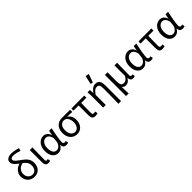

<svg xmlns="http://www.w3.org/2000/svg" viewBox="370 -2430 4270 4270"><g transform="rotate(-45 2504.5 -295.5)"><path d="M269 12Q227 12 188 -3Q149 -18 119 -46.5Q89 -75 70.5 -116Q52 -157 52 -209Q52 -253 66.5 -289.5Q81 -326 106 -354.5Q131 -383 165.5 -403.5Q200 -424 239 -436Q213 -455 188.5 -474.5Q164 -494 145.5 -515.5Q127 -537 116 -561.5Q105 -586 105 -615Q105 -637 114.5 -656.5Q124 -676 143.5 -691Q163 -706 193 -715Q223 -724 264 -724Q353 -724 473 -685L453 -619Q390 -642 344 -651Q298 -660 263 -660Q221 -660 202 -645Q183 -630 183 -610Q183 -590 194.5 -572.5Q206 -555 226 -537Q246 -519 272.5 -500.5Q299 -482 329 -460Q360 -437 388 -413Q416 -389 437.5 -360.5Q459 -332 471.5 -297.5Q484 -263 484 -219Q484 -167 469.5 -124.5Q455 -82 427.5 -51.5Q400 -21 360 -4.5Q320 12 269 12ZM270 -56Q336 -56 369.5 -100.5Q403 -145 403 -218Q403 -248 394.5 -273.5Q386 -299 371.5 -320Q357 -341 337.5 -359.5Q318 -378 296 -395Q219 -378 175.5 -330Q132 -282 132 -211Q132 -175 143.5 -146.5Q155 -118 174 -98Q193 -78 218 -67Q243 -56 270 -56Z M706 12Q655 12 634 -17.5Q613 -47 613 -101V-486H696Q694 -387 692 -285Q690 -183 690 -95Q690 -56 724 -56Q736 -56 754 -62L765 0Q754 5 740 8.5Q726 12 706 12Z M1020 12Q978 12 944 -4Q910 -20 885 -51.5Q860 -83 846.5 -128.5Q833 -174 833 -234Q833 -297 850.5 -346Q868 -395 897.5 -428.5Q927 -462 965.5 -480Q1004 -498 1046 -498Q1091 -498 1133 -469Q1175 -440 1196 -371H1198L1219 -486H1300Q1290 -438 1279.5 -385.5Q1269 -333 1260 -282Q1251 -231 1245 -185.5Q1239 -140 1239 -107Q1239 -82 1253 -69Q1267 -56 1287 -56Q1295 -56 1304 -58.5Q1313 -61 1321 -64L1333 -1Q1322 4 1307 8Q1292 12 1270 12Q1226 12 1200 -12Q1174 -36 1174 -87H1171Q1115 12 1020 12ZM1037 -57Q1061 -57 1084 -69Q1107 -81 1125 -101.5Q1143 -122 1155 -149.5Q1167 -177 1169 -208L1177 -299Q1167 -339 1153 -364Q1139 -389 1123 -403.5Q1107 -418 1089.5 -423.5Q1072 -429 1055 -429Q1029 -429 1004 -416.5Q979 -404 960 -380Q941 -356 929.5 -319.5Q918 -283 918 -235Q918 -150 949 -103.5Q980 -57 1037 -57Z M1611 12Q1567 12 1527.5 -4.5Q1488 -21 1458 -52.5Q1428 -84 1410.5 -131Q1393 -178 1393 -238Q1393 -302 1411.5 -348.5Q1430 -395 1461 -425.5Q1492 -456 1532 -471Q1572 -486 1615 -486H1881V-416Q1839 -419 1804 -421Q1769 -423 1727 -424V-420Q1772 -394 1797.5 -345Q1823 -296 1823 -227Q1823 -170 1806.5 -126Q1790 -82 1761.5 -51Q1733 -20 1694.5 -4Q1656 12 1611 12ZM1612 -56Q1640 -56 1664.5 -68.5Q1689 -81 1706 -104Q1723 -127 1733 -160Q1743 -193 1743 -234Q1743 -270 1734.5 -303.5Q1726 -337 1709.5 -362.5Q1693 -388 1668.5 -403Q1644 -418 1613 -418Q1555 -418 1516.5 -373.5Q1478 -329 1478 -238Q1478 -196 1488 -162.5Q1498 -129 1516 -105Q1534 -81 1558.5 -68.5Q1583 -56 1612 -56Z M2181 12Q2125 12 2103.5 -19Q2082 -50 2082 -110V-419H1919V-481L1989 -486H2327V-419H2163Q2161 -337 2160 -257.5Q2159 -178 2159 -104Q2159 -78 2169.5 -67Q2180 -56 2200 -56Q2211 -56 2223 -58.5Q2235 -61 2247 -64L2259 -1Q2245 4 2224.5 8Q2204 12 2181 12Z M2735 179Q2738 59 2739.5 -66Q2741 -191 2741 -297Q2741 -366 2723 -396.5Q2705 -427 2662 -427Q2642 -427 2624.5 -421.5Q2607 -416 2590 -403Q2573 -390 2555.5 -369.5Q2538 -349 2517 -318V0H2435V-353Q2435 -382 2434 -415Q2433 -448 2428 -486H2503L2510 -385H2513Q2551 -442 2591.5 -470Q2632 -498 2686 -498Q2757 -498 2787.5 -450Q2818 -402 2818 -308V179ZM2610 -569 2653 -770 2738 -755 2667 -558Z M2976 179V-486H3058V-189Q3058 -124 3078.5 -91.5Q3099 -59 3147 -59Q3163 -59 3179 -62.5Q3195 -66 3211 -76.5Q3227 -87 3243 -105.5Q3259 -124 3276 -154V-486H3359Q3357 -387 3355 -285Q3353 -183 3353 -95Q3353 -75 3363 -65.5Q3373 -56 3389 -56Q3401 -56 3418 -62L3429 0Q3418 5 3404.5 8.5Q3391 12 3371 12Q3329 12 3308.5 -10.5Q3288 -33 3283 -82H3281Q3255 -35 3220.5 -12.5Q3186 10 3146 10Q3117 10 3093 1Q3069 -8 3052 -37Q3052 -1 3052.5 26.5Q3053 54 3054 78Q3055 102 3056 126Q3057 150 3059 179Z M3683 12Q3641 12 3607 -4Q3573 -20 3548 -51.5Q3523 -83 3509.5 -128.5Q3496 -174 3496 -234Q3496 -297 3513.5 -346Q3531 -395 3560.5 -428.5Q3590 -462 3628.5 -480Q3667 -498 3709 -498Q3754 -498 3796 -469Q3838 -440 3859 -371H3861L3882 -486H3963Q3953 -438 3942.5 -385.5Q3932 -333 3923 -282Q3914 -231 3908 -185.5Q3902 -140 3902 -107Q3902 -82 3916 -69Q3930 -56 3950 -56Q3958 -56 3967 -58.5Q3976 -61 3984 -64L3996 -1Q3985 4 3970 8Q3955 12 3933 12Q3889 12 3863 -12Q3837 -36 3837 -87H3834Q3778 12 3683 12ZM3700 -57Q3724 -57 3747 -69Q3770 -81 3788 -101.5Q3806 -122 3818 -149.5Q3830 -177 3832 -208L3840 -299Q3830 -339 3816 -364Q3802 -389 3786 -403.5Q3770 -418 3752.5 -423.5Q3735 -429 3718 -429Q3692 -429 3667 -416.5Q3642 -404 3623 -380Q3604 -356 3592.5 -319.5Q3581 -283 3581 -235Q3581 -150 3612 -103.5Q3643 -57 3700 -57Z M4291 12Q4235 12 4213.5 -19Q4192 -50 4192 -110V-419H4029V-481L4099 -486H4437V-419H4273Q4271 -337 4270 -257.5Q4269 -178 4269 -104Q4269 -78 4279.5 -67Q4290 -56 4310 -56Q4321 -56 4333 -58.5Q4345 -61 4357 -64L4369 -1Q4355 4 4334.5 8Q4314 12 4291 12Z M4682 12Q4640 12 4606 -4Q4572 -20 4547 -51.5Q4522 -83 4508.5 -128.5Q4495 -174 4495 -234Q4495 -297 4512.5 -346Q4530 -395 4559.5 -428.5Q4589 -462 4627.5 -480Q4666 -498 4708 -498Q4753 -498 4795 -469Q4837 -440 4858 -371H4860L4881 -486H4962Q4952 -438 4941.5 -385.5Q4931 -333 4922 -282Q4913 -231 4907 -185.5Q4901 -140 4901 -107Q4901 -82 4915 -69Q4929 -56 4949 -56Q4957 -56 4966 -58.5Q4975 -61 4983 -64L4995 -1Q4984 4 4969 8Q4954 12 4932 12Q4888 12 4862 -12Q4836 -36 4836 -87H4833Q4777 12 4682 12ZM4699 -57Q4723 -57 4746 -69Q4769 -81 4787 -101.5Q4805 -122 4817 -149.5Q4829 -177 4831 -208L4839 -299Q4829 -339 4815 -364Q4801 -389 4785 -403.5Q4769 -418 4751.5 -423.5Q4734 -429 4717 -429Q4691 -429 4666 -416.5Q4641 -404 4622 -380Q4603 -356 4591.5 -319.5Q4580 -283 4580 -235Q4580 -150 4611 -103.5Q4642 -57 4699 -57Z"/></g></svg>

Font: CV Source Sans
Style: Regular
Weight: 400
Designer: Paul D. Hunt
Foundry: Adobe Systems Incorporated
Version: Version 3.001